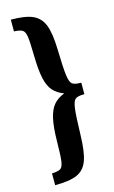

<svg xmlns="http://www.w3.org/2000/svg" viewBox="-121 -678 521 879"><g transform="rotate(-15 139.0 -238.5)"><path d="M197.8 -37.9Q200 -126.9 204.5 -161.2Q208.9 -195.5 219.8 -204.6Q230.7 -213.7 259.1 -213.7H263.1V-268.5H259.1Q230.7 -268.5 219.8 -277.7Q208.9 -286.8 204.5 -321.1Q200 -355.4 197.8 -444.4Q195.9 -520.3 180.6 -559.7Q165.2 -599 129.4 -614.8Q93.5 -630.6 26.1 -630.6V-575Q55.4 -573.7 66.7 -566.2Q77.9 -558.8 81.5 -534.4Q85.1 -510 86.2 -444.4Q87.4 -375.4 96.2 -335.7Q105 -296 123.5 -274.8Q142 -253.7 174.8 -241.1Q142.4 -228.9 123.7 -206.8Q105 -184.7 96 -144.6Q87 -104.5 86.2 -37.9Q85.5 31 81.7 56.8Q77.9 82.6 66.8 89.7Q55.8 96.8 26.1 98.4V154Q95.6 154 131 138.2Q166.5 122.4 181.2 82.2Q195.9 42.1 197.8 -37.9Z"/></g></svg>

Font: Playfair Micro SmCond SmLight
Style: Regular
Weight: 360
Width: 4
Designer: Claus Eggers Sørensen
Foundry: Claus Eggers Sørensen
Version: Version 2.100;Glyphs 3.2 (3219)